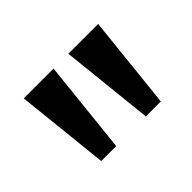

<svg xmlns="http://www.w3.org/2000/svg" viewBox="-63 -811 456 456"><g transform="rotate(-45 165.0 -582.5)"><path d="M40 -700.2H140.1L115.2 -464.8H64.9ZM189.9 -700.2H290L265.1 -464.8H214.8Z"/></g></svg>

Font: 
Style: .
Weight: 400
Designer: Jovanny Lemonad
Foundry: Jovanny Lemonad
Version: Version 1.002